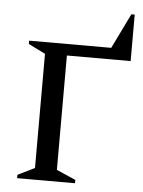

<svg xmlns="http://www.w3.org/2000/svg" viewBox="-57 -873 682 918"><g transform="rotate(5 284.5 -414.0)"><path d="M60 0V-16L141 -56V-604L60 -644V-660H454L536 -828H552V-605H246V-56L338 -16V0Z"/></g></svg>

Font: Spectral SC Medium
Style: Regular
Weight: 500
Designer: Jean-Baptiste Levee
Foundry: Production Type
Version: Version 2.001